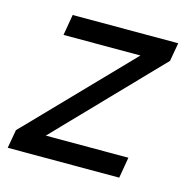

<svg xmlns="http://www.w3.org/2000/svg" viewBox="-77 -546 615 622"><g transform="rotate(15 230.0 -235.0)"><path d="M1 0 12 -62 339 -400H81L93 -470H447L436 -408L110 -70H387L375 0Z"/></g></svg>

Font: Celebes
Style: Italic
Weight: 400
Italic angle: -10°
Designer: Anugrah Pasau
Foundry: Lafontype
Version: Version 1.000; ttfautohint (v1.8.4)